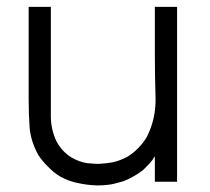

<svg xmlns="http://www.w3.org/2000/svg" viewBox="-20 -528 619 566"><path d="M436.5 -67.4Q429.7 -55.7 420.9 -45.9Q411.1 -36.1 401.4 -26.4Q387.7 -15.6 373 -7.8Q358.4 1 341.8 6.8Q341.8 6.8 320.3 12.7Q298.8 18.6 265.6 18.6Q236.3 17.6 210 11.7Q183.6 6.8 157.2 -7.8Q137.7 -19.5 122.1 -36.1Q105.5 -51.8 92.8 -71.3Q71.3 -110.4 67.4 -150.4Q64.5 -191.4 64.5 -234.4Q64.5 -260.7 64.5 -287.1Q64.5 -313.5 64.5 -338.9Q64.5 -364.3 64.5 -388.7Q64.5 -413.1 64.5 -438.5Q64.5 -455.1 64.5 -472.7Q64.5 -490.2 64.5 -507.8Q65.4 -507.8 67.4 -507.8Q69.3 -507.8 71.3 -507.8Q77.1 -507.8 83 -507.8Q88.9 -507.8 94.7 -507.8Q98.6 -507.8 102.5 -507.8Q106.4 -507.8 110.4 -507.8Q115.2 -507.8 120.1 -507.8Q125 -507.8 129.9 -507.8Q129.9 -505.9 129.9 -503.9Q129.9 -502 129.9 -500Q129.9 -464.8 129.9 -429.7Q129.9 -393.6 129.9 -358.4Q129.9 -334 129.9 -310.5Q129.9 -286.1 129.9 -261.7Q129.9 -223.6 129.9 -185.5Q129.9 -146.5 146.5 -111.3Q154.3 -96.7 165 -85Q175.8 -73.2 189.5 -64.5Q214.8 -49.8 238.3 -46.9Q261.7 -44.9 269.5 -44.9Q293 -45.9 313.5 -49.8Q334 -54.7 354.5 -65.4Q373 -76.2 387.7 -91.8Q402.3 -106.4 413.1 -125Q440.4 -178.7 438.5 -242.2Q436.5 -305.7 436.5 -363.3Q436.5 -384.8 436.5 -405.3Q436.5 -426.8 436.5 -447.3Q436.5 -462.9 436.5 -477.5Q436.5 -492.2 436.5 -507.8Q438.5 -507.8 440.4 -507.8Q442.4 -507.8 444.3 -507.8Q446.3 -507.8 448.2 -507.8Q450.2 -507.8 451.2 -507.8Q455.1 -507.8 459 -507.8Q462.9 -507.8 466.8 -507.8Q470.7 -507.8 474.6 -507.8Q478.5 -507.8 482.4 -507.8Q487.3 -507.8 492.2 -507.8Q497.1 -507.8 502 -507.8Q502 -505.9 502 -503.9Q502 -502 502 -500Q502 -443.4 502 -386.7Q502 -329.1 502 -272.5Q502 -233.4 502 -194.3Q502 -155.3 502 -116.2Q502 -85.9 502 -54.7Q502 -23.4 502 7.8Q500 7.8 498 7.8Q496.1 7.8 494.1 7.8Q489.3 7.8 483.4 7.8Q477.5 7.8 471.7 7.8Q467.8 7.8 463.9 7.8Q460 7.8 456.1 7.8Q451.2 7.8 446.3 7.8Q441.4 7.8 436.5 7.8Q436.5 5.9 436.5 3.9Q436.5 2 436.5 0Q436.5 -10.7 436.5 -21.5Q436.5 -32.2 436.5 -43Q436.5 -47.9 436.5 -52.7Q436.5 -57.6 436.5 -62.5Q436.5 -64.5 436.5 -65.4Q436.5 -66.4 436.5 -67.4Z"/></svg>

Font: LeFont
Style: Light
Weight: 300
Designer: Leryon MEDIA
Version: Version 1.0